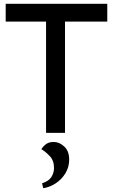

<svg xmlns="http://www.w3.org/2000/svg" viewBox="-20 -701 596 1013"><path d="M223 0V-606H323V0ZM10 -587V-681H546V-587ZM208 292 202 266Q237 255 251 233Q265 211 265 185Q265 146 242 122Q219 98 198 86Q212 66 226.5 57Q241 48 264 48Q293 48 319 72Q345 96 345 141Q345 181 325 213.5Q305 246 273.5 266.5Q242 287 208 292Z"/></svg>

Font: Gabarito
Style: Regular
Weight: 400
Designer: Leandro Assis / Alvaro Franca / Felipe Casaprima
Foundry: Naipe Foundry
Version: Version 1.000